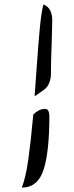

<svg xmlns="http://www.w3.org/2000/svg" viewBox="-20 -719 335 871"><path d="M145 -394Q154 -523 161 -595Q168 -667 177 -699Q217 -683 217 -627L215 -541Q211 -445 211 -380Q211 -364 203.5 -343.5Q196 -323 177 -310L137 -282Q143 -360 145 -394ZM131 -199Q141 -210 155 -217.5Q169 -225 185 -225Q195 -225 199.5 -215.5Q204 -206 204 -195Q204 -29 177.5 51.5Q151 132 79 132Q97 86 108.5 4Q120 -78 131 -199Z"/></svg>

Font: Dancing Script
Style: Bold
Weight: 700
Designer: Pablo Impallari
Foundry: Pablo Impallari
Version: Version 2.000